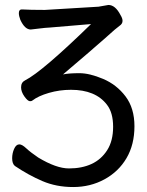

<svg xmlns="http://www.w3.org/2000/svg" viewBox="-20 -732 592 774"><path d="M275 22Q207 22 151 -2Q95 -26 40 -63Q29 -72 29 -94Q29 -114 37 -132Q45 -150 58 -150Q69 -150 86 -134Q103 -118 134 -97Q207 -53 258 -53Q310 -53 349 -71Q388 -89 412 -126.5Q436 -164 436 -221Q436 -278 411 -310Q365 -370 266 -370Q220 -370 177 -357.5Q134 -345 111 -327Q108 -324 101 -324Q92 -324 78.5 -343Q65 -362 65 -380Q65 -400 81 -408Q150 -443 347 -635L181 -621Q161 -620 142.5 -617.5Q124 -615 104 -613Q80 -613 62 -652Q56 -668 56 -679Q56 -694 68 -694Q101 -692 161 -692L377 -705L417 -712Q445 -712 466 -671Q474 -658 474 -648Q474 -636 462 -628L442 -612Q409 -582 329.5 -513.5Q250 -445 234 -432Q258 -437 300 -437Q341 -437 395.5 -414Q450 -391 486 -343.5Q522 -296 522 -223Q522 -149 490 -94.5Q458 -40 401 -9Q344 22 275 22Z"/></svg>

Font: LXGW WenKai Medium
Style: Regular
Weight: 500
Designer: LXGW / Fontworks Inc.
Foundry: LXGW / Fontworks Inc.
Version: Version 1.501; October 10, 2024